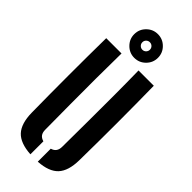

<svg xmlns="http://www.w3.org/2000/svg" viewBox="-325 -1085 1143 1143"><g transform="rotate(45 246.5 -513.5)"><path d="M46.2 -172.4Q44.2 -328.8 44.2 -486.4Q44.2 -643.9 46.2 -800H174.9Q173.2 -695.9 172.9 -587.4Q172.5 -479 173.2 -370.6Q173.9 -262.1 174.7 -157.9Q174.7 -134.7 184.7 -120.9Q194.8 -107.1 215.8 -101.2V8.1Q126.4 2.5 87 -40Q47.6 -82.5 46.2 -172.4ZM277.9 8.1V-101.2Q298.5 -107.1 308.2 -121.1Q318 -135.1 318 -157.9Q318.9 -262.1 319.5 -370.6Q320.2 -479 320 -587.4Q319.9 -695.9 318 -800H446.7Q449 -643.9 449.1 -486.4Q449.2 -328.8 446.7 -172.4Q445.4 -82.5 406.1 -40Q366.7 2.5 277.9 8.1ZM246.8 -835Q205.9 -835 176.5 -864.4Q147.1 -893.8 147.1 -934.9Q147.1 -976.2 176.5 -1005.4Q205.9 -1034.7 246.9 -1034.7Q288.2 -1034.7 317.5 -1005.4Q346.7 -976.2 346.7 -934.9Q346.7 -893.8 317.4 -864.4Q288 -835 246.8 -835ZM246.8 -903.3Q260.3 -903.3 269.5 -912.6Q278.6 -922 278.6 -934.9Q278.6 -948.4 269.4 -957.5Q260.2 -966.6 246.9 -966.6Q233.9 -966.6 224.6 -957.5Q215.3 -948.4 215.3 -934.9Q215.3 -922 224.5 -912.7Q233.7 -903.3 246.8 -903.3Z"/></g></svg>

Font: Big Shoulders Stencil Text SC Thin
Style: Regular
Weight: 100
Designer: Patric King
Foundry: XO Type Co
Version: Version 2.001